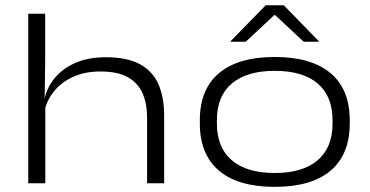

<svg xmlns="http://www.w3.org/2000/svg" viewBox="-20 -714 1440 748"><path d="M553 0V-256Q553 -310 535.5 -350.2Q518 -390.5 478.5 -413Q439 -435.5 371 -435.5Q310 -435.5 264 -414.2Q218 -393 189.5 -357Q161 -321 152 -276.5L138.5 -327H153.5Q161.5 -370 191 -407.2Q220.5 -444.5 271 -467.8Q321.5 -491 392.5 -491Q476 -491 525.8 -463.5Q575.5 -436 597.5 -385.2Q619.5 -334.5 619.5 -264V0ZM90 0V-660.5H156V-478.5L154 -324.5L156.5 -319V0Z M1050.5 14Q907.5 14 833 -49.2Q758.5 -112.5 758.5 -233V-246Q758.5 -366 833.2 -429Q908 -492 1050.5 -492Q1193 -492 1267.8 -429Q1342.5 -366 1342.5 -246V-233Q1342.5 -112 1267.8 -49Q1193 14 1050.5 14ZM1050.5 -40Q1159 -40 1217.2 -89.5Q1275.5 -139 1275.5 -233V-246Q1275.5 -339.5 1217.5 -388.8Q1159.5 -438 1050.5 -438Q941.5 -438 883.2 -388.8Q825 -339.5 825 -246V-233Q825 -139 883.2 -89.5Q941.5 -40 1050.5 -40ZM1015 -693.5H1085.5L1222 -553.5V-551.5H1163L1052 -655H1048.5L937.5 -551.5H878.5V-553.5Z"/></svg>

Font: Anek Latin Expanded Light
Style: Regular
Weight: 300
Width: 7
Designer: Yesha Goshar
Foundry: Ek Type
Version: Version 1.003